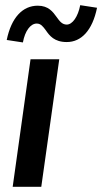

<svg xmlns="http://www.w3.org/2000/svg" viewBox="-20 -722 395 742"><path d="M29 0H139.5L209 -493H98ZM6 -567.5 68.5 -558C76.5 -602 97.5 -631 122 -631C138 -631 146.5 -619 157 -605C171.5 -584 190 -559.5 238 -559.5C294 -559.5 337 -604 355 -692L290 -702C281.5 -657.5 260 -627 238 -627C220 -627 210 -640.5 199 -656C184.5 -676 167.5 -700 126 -700C68 -700 24 -655 6 -567.5Z"/></svg>

Font: HK Grotesk SemiBold
Style: Italic
Weight: 600
Italic angle: -16°
Designer: Alfredo Marco Pradil
Foundry: Hanken Design Co.
Version: Version 3.001;FEAKit 1.0